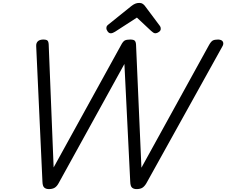

<svg xmlns="http://www.w3.org/2000/svg" viewBox="-20 -1287 1556 1321"><path d="M316 14Q297 14 285 4Q273 -6 272 -37L229 -970Q228 -990 239.5 -1002Q251 -1014 276 -1015Q299 -1015 306.5 -1008Q314 -1001 315 -981L349 -135L812 -975Q826 -1002 838.5 -1008.5Q851 -1015 876 -1015Q899 -1015 907 -1007Q915 -999 916 -979L953 -133L1418 -977Q1432 -1002 1444.5 -1008.5Q1457 -1015 1481 -1015Q1507 -1014 1514 -999Q1521 -984 1508 -964L987 -26Q974 -4 959 5Q944 14 919 14Q900 14 888.5 4Q877 -6 876 -37L836 -847L383 -26Q371 -4 355.5 5Q340 14 316 14ZM742 -1058Q730 -1058 721 -1070Q712 -1082 712 -1093Q712 -1102 715 -1107Q718 -1112 723 -1116L882 -1244Q897 -1256 910 -1261.5Q923 -1267 939 -1267Q953 -1267 963 -1260Q973 -1253 981 -1241L1079 -1110Q1084 -1103 1085 -1098Q1086 -1093 1086 -1088Q1086 -1076 1073 -1067Q1060 -1058 1050 -1058Q1041 -1058 1034 -1063Q1027 -1068 1019 -1075L922 -1166L772 -1069Q765 -1065 757.5 -1061.5Q750 -1058 742 -1058Z"/></svg>

Font: Playwrite TZ
Style: Regular
Weight: 400
Designer: Veronika Burian, José Scaglione
Foundry: TypeTogether
Version: Version 1.002